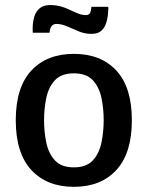

<svg xmlns="http://www.w3.org/2000/svg" viewBox="-20 -723 581 755"><path d="M270.5 11.7Q164.6 11.7 103.3 -54.4Q42 -120.6 42 -250Q42 -379.9 103.3 -445.6Q164.6 -511.2 270.5 -511.2Q376.5 -511.2 437.5 -445.6Q498.5 -379.9 498.5 -250Q498.5 -120.6 437.5 -54.4Q376.5 11.7 270.5 11.7ZM270.5 -64.9Q319.8 -64.9 345 -92.3Q370.1 -119.6 378.9 -162.1Q387.7 -204.6 387.7 -250Q387.7 -295.9 378.9 -338.1Q370.1 -380.4 345 -407.5Q319.8 -434.6 270.5 -434.6Q221.2 -434.6 196 -407.5Q170.9 -380.4 162.1 -338.1Q153.3 -295.9 153.3 -250Q153.3 -204.6 162.1 -162.1Q170.9 -119.6 196 -92.3Q221.2 -64.9 270.5 -64.9ZM340.3 -589.8Q313.5 -589.8 289.8 -599.6Q266.1 -609.4 244.4 -619.1Q222.7 -628.9 200.7 -628.9Q191.9 -628.9 184.1 -621.6Q176.3 -614.3 174.8 -594.2H108.9Q108.9 -598.1 108.6 -602.1Q108.4 -606 108.4 -609.4Q108.4 -633.3 114 -654.5Q119.6 -675.8 134.8 -689.5Q149.9 -703.1 177.2 -703.1Q201.2 -703.1 220.7 -697.3Q240.2 -691.4 256.8 -683.3Q273.4 -675.3 288.3 -669.4Q303.2 -663.6 318.4 -663.6Q328.1 -663.6 333 -670.2Q337.9 -676.8 339.4 -696.3H405.8Q405.8 -691.4 405.8 -687Q405.8 -682.6 405.3 -677.7Q404.3 -655.3 398.4 -635.3Q392.6 -615.2 378.9 -602.5Q365.2 -589.8 340.3 -589.8Z"/></svg>

Font: Pontano Sans
Style: Bold
Weight: 700
Designer: Vernon Adams
Foundry: Vernon Adams
Version: Version 2.001